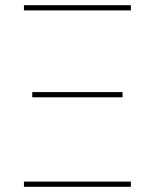

<svg xmlns="http://www.w3.org/2000/svg" viewBox="-20 -718 595 738"><path d="M72 -678V-698H483V-678ZM104 -344V-364H451V-344ZM72 0V-20H483V0Z"/></svg>

Font: IBM Plex Sans Thin
Style: Regular
Weight: 250
Designer: Mike Abbink, Paul van der Laan, Pieter van Rosmalen
Foundry: Bold Monday
Version: Version 3.201